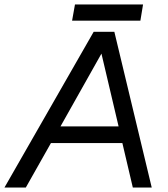

<svg xmlns="http://www.w3.org/2000/svg" viewBox="-52 -843 754 863"><path d="M-32 0 369 -700H462L630 0H545L498 -200H177L64 0ZM220 -275H481L404 -602ZM272 -750 285 -823H591L579 -750Z"/></svg>

Font: Figtree
Style: Italic
Weight: 400
Italic angle: -9.5°
Foundry: Erik Kennedy
Version: Version 2.001; ttfautohint (v1.8.4.7-5d5b);gftools[0.9.27]